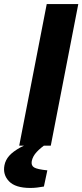

<svg xmlns="http://www.w3.org/2000/svg" viewBox="-69 -720 407 949"><path d="M26 0 162 -700H318L182 0ZM81 209Q7 209 -24.5 176Q-56 143 -47 97Q-42 71 -23.5 50Q-5 29 33 8L87 -18H167L166 -13Q132 10 112.5 31Q93 52 88 76Q84 98 99.5 107.5Q115 117 165 122L148 202Q131 205 114.5 207Q98 209 81 209Z"/></svg>

Font: REM SemiBold
Style: Italic
Weight: 600
Italic angle: -11°
Designer: Octavio Pardo
Foundry: Ashler Design
Version: Version 1.005;gftools[0.9.28]